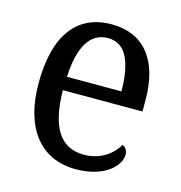

<svg xmlns="http://www.w3.org/2000/svg" viewBox="-88 -625 673 715"><g transform="rotate(15 248.5 -268.0)"><path d="M266 10C379 10 432 -49 432 -90C432 -107 422 -119 412 -123C390 -85 346 -50 282 -50C193 -50 146 -115 144 -262H451V-306C451 -464 378 -546 257 -546C125 -546 50 -451 50 -264C50 -91 130 10 266 10ZM356 -314H146C151 -430 188 -493 257 -493C329 -493 355 -421 356 -314Z"/></g></svg>

Font: Noto Serif Sinhala SemiCondensed
Style: Regular
Weight: 400
Width: 4
Designer: Jelle Bosma - Monotype Design Team
Foundry: Monotype Imaging Inc.
Version: Version 2.007